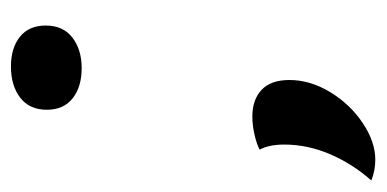

<svg xmlns="http://www.w3.org/2000/svg" viewBox="-236 -374 689 342"><g transform="rotate(-90 108.0 -203.5)"><path d="M233 -466Q233 -435 211.5 -418.5Q190 -402 157 -402Q124 -402 103.5 -418Q83 -434 83 -464Q83 -495 104.5 -511.5Q126 -528 160 -528Q193 -528 213 -512Q233 -496 233 -466ZM-6 121Q-25 121 -43 114Q-13 80 4 40Q21 0 21 -41Q21 -68 12 -85Q21 -90 38 -94Q55 -98 71 -98Q101 -98 118.5 -81.5Q136 -65 136 -32Q136 5 114.5 40.5Q93 76 59.5 98.5Q26 121 -6 121Z"/></g></svg>

Font: Sansita
Style: Italic
Weight: 400
Italic angle: -11°
Designer: Pablo Cosgaya
Foundry: Omnibus-Type
Version: Version 1.006